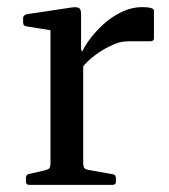

<svg xmlns="http://www.w3.org/2000/svg" viewBox="-20 -520 474 540"><path d="M122 0V-316H214V0ZM413 -413Q413 -404 403 -404H347Q335 -404 324.5 -402.5Q314 -401 302 -396Q273 -384 247 -364.5Q221 -345 204 -321L201 -350Q209 -376 227 -402Q245 -428 269.5 -450.5Q294 -473 322.5 -486.5Q351 -500 379 -500Q413 -500 413 -490ZM62 0Q53 0 53 -10V-20Q53 -30 63 -31L102 -40Q116 -43 119 -47Q122 -51 122 -65V-180H214V-64Q214 -51 217.5 -47Q221 -43 235 -41L297 -30Q306 -29 306 -19V-9Q306 0 296 0ZM122 -316V-462L140 -432L54 -446Q45 -447 45 -457V-469Q45 -477 55 -480L182 -499Q196 -501 202 -497.5Q208 -494 208 -481V-382L214 -365V-316Z"/></svg>

Font: Hahmlet
Style: Regular
Weight: 400
Designer: Minjoo Ham & Mark Frömberg
Foundry: hypertype
Version: Version 1.002